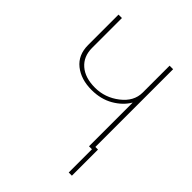

<svg xmlns="http://www.w3.org/2000/svg" viewBox="-244 -827 1163 1163"><g transform="rotate(45 337.5 -245.0)"><path d="M547.9 -24.4H575.2V199.2H547.9ZM85 -429.7V-690.4H114.3V-434.6Q114.3 -361.3 163.1 -318.8Q211.9 -276.4 296.9 -276.4Q382.8 -276.4 452.6 -330.6Q522.5 -384.8 522.5 -460V-690.4H552.7V0H522.5V-373H521.5Q491.2 -321.3 431.2 -286.6Q371.1 -252 292 -252Q201.2 -252 143.1 -298.3Q85 -344.7 85 -429.7Z"/></g></svg>

Font: Gothic A1 Thin
Style: Regular
Weight: 250
Designer: HanYang I&C Co.,Ltd.
Foundry: HanYang I&C Co.,Ltd.
Version: Version 2.50